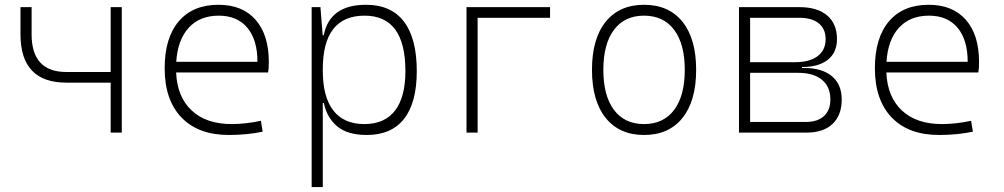

<svg xmlns="http://www.w3.org/2000/svg" viewBox="-20 -547 4142 792"><path d="M253.9 -206.1Q64.5 -206.1 64.5 -405.3V-517.6H110.4V-405.3Q110.4 -250 253.9 -250H436.5V-517.6H482.4V0H436.5V-206.1Z M924.3 9.8Q797.9 9.8 728.5 -62.5Q659.2 -134.8 659.2 -265.6Q659.2 -390.6 717.3 -459Q775.4 -527.3 881.3 -527.3Q980 -527.3 1034.4 -465.3Q1088.9 -403.3 1088.9 -291Q1088.9 -263.7 1085.9 -248H706.5Q710.9 -147 770.8 -91.1Q830.6 -35.2 936 -35.2Q963.4 -35.2 995.6 -38.8Q1027.8 -42.5 1056.2 -48.8L1063.5 -3.9Q1035.6 2.4 998.8 6.1Q961.9 9.8 924.3 9.8ZM707 -292H1042Q1042 -382.8 1000.2 -432.6Q958.5 -482.4 882.3 -482.4Q804.2 -482.4 758.5 -432.6Q712.9 -382.8 707 -292Z M1265.6 224.6V-517.6H1301.8L1311 -401.4H1315.4Q1339.8 -527.3 1489.7 -527.3Q1593.3 -527.3 1646.2 -458Q1699.2 -388.7 1699.2 -253.9Q1699.2 -124 1647 -57.1Q1594.7 9.8 1492.7 9.8Q1414.1 9.8 1371.3 -25.6Q1328.6 -61 1315.9 -122.1H1311.5V224.6ZM1311.5 -255.9Q1311.5 -147 1355 -91.1Q1398.4 -35.2 1482.9 -35.2Q1566.4 -35.2 1609.4 -90.8Q1652.3 -146.5 1652.3 -253.9Q1652.3 -482.4 1483.9 -482.4Q1311.5 -482.4 1311.5 -261.2Z M1904.3 0V-517.6H2249V-473.6H1950.2V0Z M2636.7 9.8Q2535.2 9.8 2478.5 -60.5Q2421.9 -130.9 2421.9 -258.8Q2421.9 -387.2 2478.5 -457.3Q2535.2 -527.3 2636.7 -527.3Q2738.8 -527.3 2795.2 -457.3Q2851.6 -387.2 2851.6 -258.8Q2851.6 -130.9 2795.2 -60.5Q2738.8 9.8 2636.7 9.8ZM2636.7 -35.2Q2716.8 -35.2 2760.7 -93.5Q2804.7 -151.9 2804.7 -258.8Q2804.7 -365.7 2760.7 -424.1Q2716.8 -482.4 2636.7 -482.4Q2556.6 -482.4 2512.7 -424.1Q2468.8 -365.7 2468.8 -258.8Q2468.8 -151.9 2512.7 -93.5Q2556.6 -35.2 2636.7 -35.2Z M3028.3 0V-517.6H3277.3Q3351.6 -517.6 3392.1 -483.2Q3432.6 -448.7 3432.6 -385.7Q3432.6 -330.6 3394.8 -300.5Q3356.9 -270.5 3288.1 -270.5V-266.6H3296.9Q3371.1 -266.6 3411.6 -232.7Q3452.1 -198.7 3452.1 -136.7Q3452.1 -71.8 3414.3 -35.9Q3376.5 0 3307.6 0ZM3074.2 -43.9H3303.7Q3352.1 -43.9 3378.7 -68.1Q3405.3 -92.3 3405.3 -136.7Q3405.3 -189 3370.6 -217.8Q3335.9 -246.6 3272.5 -246.6H3074.2ZM3074.2 -290.5H3259.8Q3319.8 -290.5 3352.8 -315.4Q3385.7 -340.3 3385.7 -385.7Q3385.7 -427.7 3357.4 -450.7Q3329.1 -473.6 3277.3 -473.6H3074.2Z M3854 9.8Q3727.5 9.8 3658.2 -62.5Q3588.9 -134.8 3588.9 -265.6Q3588.9 -390.6 3647 -459Q3705.1 -527.3 3811 -527.3Q3909.7 -527.3 3964.1 -465.3Q4018.6 -403.3 4018.6 -291Q4018.6 -263.7 4015.6 -248H3636.2Q3640.6 -147 3700.4 -91.1Q3760.3 -35.2 3865.7 -35.2Q3893.1 -35.2 3925.3 -38.8Q3957.5 -42.5 3985.8 -48.8L3993.2 -3.9Q3965.3 2.4 3928.5 6.1Q3891.6 9.8 3854 9.8ZM3636.7 -292H3971.7Q3971.7 -382.8 3929.9 -432.6Q3888.2 -482.4 3812 -482.4Q3733.9 -482.4 3688.2 -432.6Q3642.6 -382.8 3636.7 -292Z"/></svg>

Font: Cascadia Mono ExtraLight
Style: Regular
Weight: 200
Monospace: yes
Designer: Aaron Bell
Foundry: Saja Typeworks
Version: Version 2404.023; ttfautohint (v1.8.4)